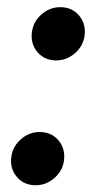

<svg xmlns="http://www.w3.org/2000/svg" viewBox="-20 -518 277 546"><path d="M81.5 8.8Q47.4 8.8 27.1 -15.9Q6.8 -40.5 12.7 -75.2Q17.6 -103.5 40.5 -123Q63.5 -142.6 92.8 -142.6Q127 -142.6 147 -117.9Q167 -93.3 161.6 -59.1Q156.7 -30.3 133.5 -10.7Q110.4 8.8 81.5 8.8ZM140.1 -346.2Q106 -346.2 85.7 -370.8Q65.4 -395.5 71.3 -430.2Q76.2 -458.5 99.1 -478Q122.1 -497.6 151.4 -497.6Q185.5 -497.6 205.6 -472.9Q225.6 -448.2 220.2 -414.1Q215.3 -385.3 192.1 -365.7Q168.9 -346.2 140.1 -346.2Z"/></svg>

Font: Inter Display SemiBold
Style: Italic
Weight: 600
Italic angle: -9.39999°
Designer: Rasmus Andersson
Foundry: rsms
Version: Version 4.000;git-a52131595